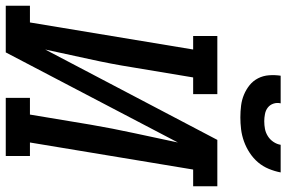

<svg xmlns="http://www.w3.org/2000/svg" viewBox="-193 -811 995 667"><g transform="rotate(90 304.5 -477.5)"><path d="M-9 0V-84H49L143 -651H96V-735H298V-651H240L205 -441Q193 -365 176 -289Q159 -213 143 -137L457 -735H618V-651H560L466 -84H513V0H311V-84H369L404 -294Q417 -370 433.5 -446Q450 -522 466 -598L153 0ZM379 -815Q358 -815 338 -817.5Q318 -820 300 -827.5Q282 -835 267 -847Q252 -859 243 -876.5Q234 -894 232.5 -914.5Q231 -935 234 -955H330Q327 -942 331 -930Q335 -918 344.5 -910.5Q354 -903 367 -900.5Q380 -898 392 -898Q406 -898 419 -900.5Q432 -903 444 -910.5Q456 -918 464 -930Q472 -942 474 -955H570Q566 -934 557.5 -913.5Q549 -893 535 -876.5Q521 -860 502 -847.5Q483 -835 462 -827.5Q441 -820 420 -817.5Q399 -815 379 -815Z"/></g></svg>

Font: Iosevka Curly Slab MdEx
Style: Italic
Weight: 500
Width: 7
Italic angle: -9°
Monospace: yes
Designer: Belleve Invis
Foundry: Belleve Invis
Version: Version 11.0.0; ttfautohint (v1.8.3)